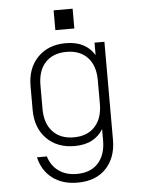

<svg xmlns="http://www.w3.org/2000/svg" viewBox="-59 -776 717 967"><g transform="rotate(-5 300.0 -292.5)"><path d="M294 145Q217 145 166.5 106Q116 67 101 0H151Q165 47 202 74Q239 101 294 101Q364 101 402 59Q440 17 440 -55V-113Q419 -78 383 -59Q347 -40 295 -40Q207 -40 153.5 -94.5Q100 -149 100 -240V-360Q100 -451 153.5 -505.5Q207 -560 295 -560Q347 -560 383 -541Q419 -522 440 -487V-550H490V-55Q490 36 438 90.5Q386 145 294 145ZM150 -360V-240Q150 -167 188.5 -125.5Q227 -84 295 -84Q363 -84 401.5 -125.5Q440 -167 440 -240V-360Q440 -434 401.5 -475Q363 -516 295 -516Q227 -516 188.5 -475Q150 -434 150 -360ZM249 -730H345V-630H249Z"/></g></svg>

Font: Tiny Thin
Style: Regular
Weight: 100
Monospace: yes
Designer: Philipp Nurullin, Konstantin Bulenkov
Foundry: JetBrains
Version: Version 2.251; ttfautohint (v1.8.4.7-5d5b)